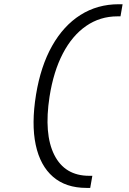

<svg xmlns="http://www.w3.org/2000/svg" viewBox="-20 -812 626 929"><path d="M573.2 -791.5 563 -732.9H548.3Q464.4 -732.9 397 -686.5Q329.6 -640.1 284.2 -553.2Q238.8 -466.3 219.7 -344.2Q191.9 -163.6 242.7 -62.5Q293.5 38.6 411.6 38.6H426.8L416.5 97.2H398.4Q298.8 97.2 236.6 43.5Q174.3 -10.3 152.8 -111.3Q131.3 -212.4 154.3 -354Q176.8 -491.7 231.9 -589.6Q287.1 -687.5 369.1 -739.5Q451.2 -791.5 554.7 -791.5Z"/></svg>

Font: Cascadia Mono Light
Style: Italic
Weight: 300
Italic angle: -10°
Monospace: yes
Designer: Aaron Bell
Foundry: Saja Typeworks
Version: Version 2404.023; ttfautohint (v1.8.4)